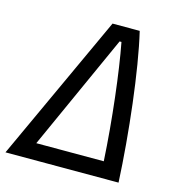

<svg xmlns="http://www.w3.org/2000/svg" viewBox="-124 -785 813 876"><g transform="rotate(15 282.5 -347.0)"><path d="M-19.5 0H514.6C503.4 -226.6 470.2 -519 428.7 -693.8H300.3ZM105.5 -76.7 352.5 -623.5H361.3C386.7 -492.7 413.6 -266.6 424.3 -76.7Z"/></g></svg>

Font: Cascadia Mono NF SemiLight
Style: Italic
Weight: 350
Italic angle: -10°
Monospace: yes
Designer: Aaron Bell
Foundry: Saja Typeworks
Version: Version 2404.023